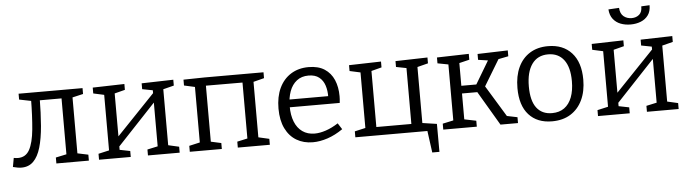

<svg xmlns="http://www.w3.org/2000/svg" viewBox="-53 -1002 4996 1393"><g transform="rotate(-5 2445.0 -305.5)"><path d="M67.3 8Q53.3 8 38.2 5.3Q23 2.7 5 -2L16.7 -67Q25 -65.7 32.3 -64.7Q39.7 -63.7 47 -63.7Q104.3 -63.7 131.8 -114.3Q159.3 -165 168.5 -260.2Q177.7 -355.3 179 -488L200 -463.7L92.3 -485.3V-528H558V-485.3L462 -463L479.7 -488.3V-51.3L471 -61.7L558 -43.3V0H321.3V-43.3L408.3 -61.7L399.7 -51.3V-490.3L413.7 -467H217L242.3 -490Q241.3 -373 233.7 -280.8Q226 -188.7 207 -124.3Q188 -60 154 -26Q120 8 67.3 8Z M632 0V-43.3L727.3 -65L710.3 -46.7V-480L731.3 -461L632 -482.7V-525.3L863 -531.3V-488.7L768 -464.3L787 -481.7V-141L773.3 -142.3L1074 -456.7L1065 -438L1064.3 -480L1078.3 -465.3L988.3 -482.7V-525.3L1219.3 -531.3V-488.7L1123.3 -464.3L1141 -481.7V-46.7L1124 -65L1219.3 -43.3V0H988.3V-43.3L1079.3 -63L1064.3 -46.7V-399.3L1077 -392L777.3 -73L787 -91.3V-46.7L779.3 -60L863 -43.3V0Z M1293 0V-43.3L1388.3 -65L1371.3 -39V-489.7L1392.3 -460.7L1293 -482.7V-525.3L1446 -528H1876V-485.3L1780 -460.7L1797.7 -489.3V-39L1780.7 -65L1876 -43.3V0H1642.7V-43.3L1732.7 -63L1717.7 -39V-489.7L1740.3 -467L1429.3 -467.7L1451.3 -489.7V-39L1436.3 -63L1526.3 -43.3V0Z M2189 9Q2122 9 2070.6 -21.4Q2019.3 -51.8 1990.3 -111Q1961.3 -170.3 1961.3 -255.5Q1961.3 -342.2 1991 -405.2Q2020.8 -468.2 2075.8 -502.6Q2130.8 -537 2204.7 -537Q2275.2 -537 2320.7 -507.4Q2366.2 -477.7 2388.5 -425.9Q2410.7 -374 2410.7 -307.2Q2410.7 -296.3 2410 -285Q2409.2 -273.8 2407.5 -258.3H2022V-314.7H2337.3L2328.3 -308.7Q2329.3 -354.2 2317 -392.3Q2304.8 -430.3 2275.9 -453.1Q2247 -476 2198.8 -476Q2147.7 -476 2113.1 -449Q2078.5 -422 2061.1 -374.8Q2043.7 -327.5 2043.7 -265.7Q2043.7 -200.5 2062.7 -152.9Q2081.7 -105.2 2118.6 -79Q2155.5 -52.7 2207.7 -52.7Q2245.5 -52.7 2289.5 -67.5Q2333.5 -82.2 2379.8 -112L2408.7 -67Q2353.2 -28.5 2297.2 -9.8Q2241.2 9 2189 9Z M3096.7 -45.3 3097.3 158.3H3045L3022 -10.7L3037.3 0H2498.7V-43.3L2594 -65L2577 -39V-486.7L2598 -461L2498.7 -482.7V-525.3L2732 -531.3V-488.7L2638 -464.3L2657 -488.3V-37L2635 -61H2934.7L2912 -37V-486.7L2926 -465.3L2837 -482.7V-525.3L3070.3 -531.3V-488.7L2974.3 -464.3L2992 -488.3V-39L2973 -63.7Z M3139 0V-43.3L3229.3 -62.7L3217.3 -45.7V-482.7L3230.3 -465.3L3139 -482.7V-525.3L3371.3 -531.3V-488.7L3286.7 -468.3L3297.3 -482.7V-287.3L3282.3 -305.3H3424L3397.3 -290L3511.3 -481L3518 -470L3434.7 -482.3V-525L3655.3 -531.7V-489L3566 -471.3L3589.3 -485.7L3459 -270L3463.7 -294L3613 -49L3600.3 -59.7L3683.3 -42.7V0H3555.7L3405.7 -254.3L3421.7 -249.3H3282.3L3297.3 -255V-45.7L3286.7 -63L3383.3 -43.3V0Z M3948.3 -537Q4057.7 -537 4120.2 -468Q4182.7 -399 4182.7 -273.3Q4182.7 -187.7 4152.5 -124.3Q4122.3 -61 4066.3 -26Q4010.3 9 3931.3 9Q3823.3 9 3762.3 -58.7Q3701.3 -126.3 3701.3 -253Q3701.3 -340.7 3730.8 -404.2Q3760.3 -467.7 3815.7 -502.3Q3871 -537 3948.3 -537ZM3944 -477.7Q3867 -477.7 3825.8 -420Q3784.7 -362.3 3784.7 -257.3Q3784.7 -153.7 3823.8 -102Q3863 -50.3 3936 -50.3Q3989.3 -50.3 4025.5 -76.5Q4061.7 -102.7 4080.5 -151.8Q4099.3 -201 4099.3 -268.7Q4099.3 -370.7 4058.7 -424.2Q4018 -477.7 3944 -477.7Z M4266 0V-43.3L4361.3 -65L4344.3 -46.7V-480L4365.3 -461L4266 -482.7V-525.3L4497 -531.3V-488.7L4402 -464.3L4421 -481.7V-141L4407.3 -142.3L4708 -456.7L4699 -438L4698.3 -480L4712.3 -465.3L4622.3 -482.7V-525.3L4853.3 -531.3V-488.7L4757.3 -464.3L4775 -481.7V-46.7L4758 -65L4853.3 -43.3V0H4622.3V-43.3L4713.3 -63L4698.3 -46.7V-399.3L4711 -392L4411.3 -73L4421 -91.3V-46.7L4413.3 -60L4497 -43.3V0ZM4560.3 -641.3Q4520.7 -641.3 4487.5 -654Q4454.3 -666.7 4433 -694Q4411.7 -721.3 4408.7 -764.3L4486.3 -768.7Q4489 -726 4513.3 -706.3Q4537.7 -686.7 4571.7 -686.7Q4604.7 -686.7 4626.8 -705.8Q4649 -725 4648 -765.7L4708.7 -768.7Q4709 -724.7 4688.7 -696.5Q4668.3 -668.3 4634.5 -654.8Q4600.7 -641.3 4560.3 -641.3Z"/></g></svg>

Font: Bitter Thin
Style: Regular
Weight: 100
Designer: Sol Matas, and Bitter project Authors
Foundry: Sol Matas
Version: Version 2.002